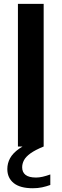

<svg xmlns="http://www.w3.org/2000/svg" viewBox="-20 -760 320 996"><path d="M73 0V-740H206.5V0ZM150.5 216.5Q84.5 216.5 51.2 189.8Q18 163 18 117Q18 87 32.2 60.8Q46.5 34.5 79.8 11Q113 -12.5 170 -33L206.5 0Q162.5 18 138.2 35.5Q114 53 104.5 71Q95 89 95 108Q95 133.5 112.5 147.2Q130 161 167 161Q183 161 200.8 157Q218.5 153 241 145V199.5Q220.5 207 198.2 211.8Q176 216.5 150.5 216.5Z"/></svg>

Font: Encode Sans SC Condensed Thin SemiBold
Style: Regular
Weight: 600
Version: Version 3.002